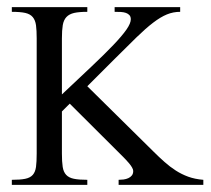

<svg xmlns="http://www.w3.org/2000/svg" viewBox="-20 -519 591 539"><path d="M313 0V-14.2Q319.3 -14.2 326.7 -15.1Q334 -16.1 340.1 -18.8Q346.2 -21.5 350.1 -26.4Q354 -31.2 354 -39.1Q354 -43 350.8 -48.6Q347.7 -54.2 343 -59.8Q338.4 -65.4 333.7 -70.3Q329.1 -75.2 326.2 -78.1L175.8 -228L153.8 -206.1V-87.9Q153.8 -64.9 156 -50.5Q158.2 -36.1 165.8 -28.1Q173.3 -20 187.5 -17.1Q201.7 -14.2 225.1 -14.2V0H13.2V-14.2Q37.1 -14.2 51 -17.1Q64.9 -20 72 -28.1Q79.1 -36.1 81.1 -50.5Q83 -64.9 83 -87.9V-411.1Q83 -433.6 81.1 -448Q79.1 -462.4 72 -470.9Q64.9 -479.5 51 -482.7Q37.1 -485.8 13.2 -485.8V-499H225.1V-485.8Q202.1 -485.8 188.2 -482.7Q174.3 -479.5 166.5 -471.2Q158.7 -462.9 156.2 -448.5Q153.8 -434.1 153.8 -411.1V-253.9Q201.7 -298.8 238 -333.3Q274.4 -367.7 298.6 -393.1Q322.8 -418.5 335 -436Q347.2 -453.6 347.2 -464.8Q347.2 -472.2 343.5 -476.3Q339.8 -480.5 333.7 -482.7Q327.6 -484.9 319.3 -485.4Q311 -485.8 301.8 -485.8V-499H485.8V-485.8Q466.3 -485.8 448.5 -478.5Q430.7 -471.2 409.9 -455.3Q389.2 -439.5 363.3 -414.3Q337.4 -389.2 301.8 -353.5L225.1 -276.9L410.2 -94.2Q426.3 -78.1 441.7 -64.5Q457 -50.8 473.4 -40.3Q489.7 -29.8 508.5 -22.9Q527.3 -16.1 550.8 -14.2V0Z"/></svg>

Font: Scheherazade Rohingya
Style: Regular
Weight: 400
Designer: SIL International
Foundry: SIL International
Version: Version 2.000 (build 440/429)